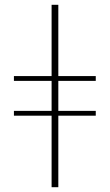

<svg xmlns="http://www.w3.org/2000/svg" viewBox="-20 -780 458 800"><path d="M195 0V-298H38V-318H195V-443H38V-463H195V-760H223V-463H379V-443H223V-318H379V-298H223V0Z"/></svg>

Font: Noto Serif Display ExtraCondensed Thin
Style: Regular
Weight: 100
Width: 2
Designer: Monotype Design Team
Foundry: Monotype Imaging Inc.
Version: Version 2.009